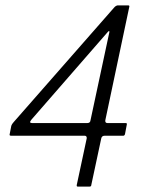

<svg xmlns="http://www.w3.org/2000/svg" viewBox="-20 -693 527 713"><path d="M269 0Q264 0 265 -6L302 -179Q303 -189 294 -189H21Q14 -189 16 -195L22 -226Q24 -231 27 -235Q30 -239 32 -241L403 -664Q407 -669 411 -671Q415 -673 417 -673H456Q459 -673 460 -671.5Q461 -670 460 -667L371 -246Q370 -236 379 -236H447Q452 -236 451 -231L444 -194Q442 -189 438 -189H369Q358 -189 356 -179L319 -6Q319 0 312 0ZM99 -236H304Q315 -236 316 -246L386 -573Q387 -577 385 -577.5Q383 -578 380 -574L97 -249Q86 -236 99 -236Z"/></svg>

Font: Glory Light
Style: Italic
Weight: 300
Italic angle: -12°
Version: Version 1.011